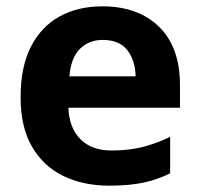

<svg xmlns="http://www.w3.org/2000/svg" viewBox="-20 -576 631 606"><path d="M303 -556Q416 -556 482 -491.5Q548 -427 548 -308V-236H196Q198 -173 233.5 -137Q269 -101 332 -101Q385 -101 428 -111.5Q471 -122 517 -144V-29Q477 -9 432.5 0.5Q388 10 325 10Q243 10 180 -20.5Q117 -51 81 -113Q45 -175 45 -269Q45 -365 77.5 -428.5Q110 -492 168 -524Q226 -556 303 -556ZM304 -450Q261 -450 232.5 -422Q204 -394 199 -335H408Q407 -385 382 -417.5Q357 -450 304 -450Z"/></svg>

Font: Noto Sans Myanmar
Style: Bold
Weight: 700
Designer: Monotype Design Team
Foundry: Monotype Imaging Inc.
Version: Version 2.107; ttfautohint (v1.8.4.7-5d5b)